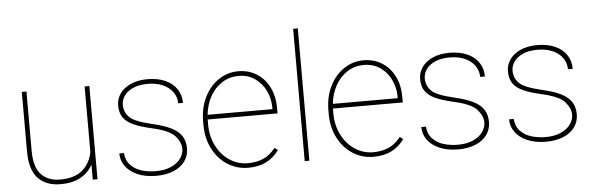

<svg xmlns="http://www.w3.org/2000/svg" viewBox="-49 -912 3351 1084"><g transform="rotate(-5 1627.0 -370.0)"><path d="M438 0V-85.4Q413.6 -40 368.2 -15.1Q322.8 9.8 255.9 9.8Q173.8 9.8 128.2 -38.1Q82.5 -85.9 82 -190.4V-528.3H108.4V-189.5Q108.9 -98.6 147.9 -57.6Q187 -16.6 254.9 -16.6Q337.4 -16.6 381.8 -55.2Q426.3 -93.8 438 -156.7V-528.3H464.8V0Z M925.8 -201.7Q894 -237.8 797.9 -259.3Q731 -274.4 692.4 -292Q653.8 -309.6 635.5 -336.2Q617.2 -362.8 617.2 -404.8Q617.2 -441.9 638.7 -472.2Q660.2 -502.4 700.2 -520.3Q740.2 -538.1 793.9 -538.1Q852.1 -538.1 894.8 -519.3Q937.5 -500.5 960.2 -466.3Q982.9 -432.1 982.9 -387.2H956.1Q956.1 -420.9 937 -449.2Q918 -477.5 881.3 -494.6Q844.7 -511.7 793.9 -511.7Q743.7 -511.7 709.7 -496.1Q675.8 -480.5 659.7 -456.3Q643.6 -432.1 643.6 -405.8Q643.6 -365.7 671.4 -336.4Q699.2 -307.1 799.8 -283.7Q867.7 -268.1 907.5 -247.8Q947.3 -227.5 965.3 -199Q983.4 -170.4 983.4 -128.9Q983.4 -88.4 960.7 -56.9Q938 -25.4 896 -7.8Q854 9.8 797.9 9.8Q735.8 9.8 691.2 -9.8Q646.5 -29.3 623.3 -62Q600.1 -94.7 600.1 -134.3H626.5Q629.4 -91.8 654.8 -65.4Q680.2 -39.1 717.8 -27.8Q755.4 -16.6 797.9 -16.6Q847.7 -16.6 883.8 -32.7Q919.9 -48.8 938.5 -75Q957 -101.1 957 -129.4Q957 -165.5 925.8 -201.7Z M1494.1 -75.7Q1434.1 9.8 1318.8 9.8Q1254.9 9.8 1201.9 -23.9Q1148.9 -57.6 1118.2 -117.7Q1087.4 -177.7 1087.4 -252.9V-274.4Q1087.4 -349.6 1117.2 -409.9Q1147 -470.2 1197.8 -504.2Q1248.5 -538.1 1309.1 -538.1Q1367.2 -538.1 1412.8 -509.8Q1458.5 -481.4 1484.1 -430.2Q1509.8 -378.9 1509.8 -312.5V-281.7H1113.8V-252.9Q1113.8 -188 1140.6 -133.8Q1167.5 -79.6 1214.6 -47.9Q1261.7 -16.1 1318.8 -16.1Q1367.7 -16.1 1405.8 -32.5Q1443.8 -48.8 1475.6 -88.9ZM1115.7 -308.1H1483.4V-314.5Q1483.4 -367.7 1461.7 -412.8Q1439.9 -458 1400.1 -484.9Q1360.4 -511.7 1309.1 -511.7Q1256.8 -511.7 1215.1 -485.1Q1173.3 -458.5 1147.5 -412.1Q1121.6 -365.7 1115.7 -308.1Z M1665.5 -750V0H1639.2V-750Z M2204.1 -75.7Q2144 9.8 2028.8 9.8Q1964.8 9.8 1911.9 -23.9Q1858.9 -57.6 1828.1 -117.7Q1797.4 -177.7 1797.4 -252.9V-274.4Q1797.4 -349.6 1827.1 -409.9Q1856.9 -470.2 1907.7 -504.2Q1958.5 -538.1 2019 -538.1Q2077.1 -538.1 2122.8 -509.8Q2168.5 -481.4 2194.1 -430.2Q2219.7 -378.9 2219.7 -312.5V-281.7H1823.7V-252.9Q1823.7 -188 1850.6 -133.8Q1877.4 -79.6 1924.6 -47.9Q1971.7 -16.1 2028.8 -16.1Q2077.6 -16.1 2115.7 -32.5Q2153.8 -48.8 2185.5 -88.9ZM1825.7 -308.1H2193.4V-314.5Q2193.4 -367.7 2171.6 -412.8Q2149.9 -458 2110.1 -484.9Q2070.3 -511.7 2019 -511.7Q1966.8 -511.7 1925 -485.1Q1883.3 -458.5 1857.4 -412.1Q1831.5 -365.7 1825.7 -308.1Z M2637.2 -201.7Q2605.5 -237.8 2509.3 -259.3Q2442.4 -274.4 2403.8 -292Q2365.2 -309.6 2346.9 -336.2Q2328.6 -362.8 2328.6 -404.8Q2328.6 -441.9 2350.1 -472.2Q2371.6 -502.4 2411.6 -520.3Q2451.7 -538.1 2505.4 -538.1Q2563.5 -538.1 2606.2 -519.3Q2648.9 -500.5 2671.6 -466.3Q2694.3 -432.1 2694.3 -387.2H2667.5Q2667.5 -420.9 2648.4 -449.2Q2629.4 -477.5 2592.8 -494.6Q2556.2 -511.7 2505.4 -511.7Q2455.1 -511.7 2421.1 -496.1Q2387.2 -480.5 2371.1 -456.3Q2355 -432.1 2355 -405.8Q2355 -365.7 2382.8 -336.4Q2410.6 -307.1 2511.2 -283.7Q2579.1 -268.1 2618.9 -247.8Q2658.7 -227.5 2676.8 -199Q2694.8 -170.4 2694.8 -128.9Q2694.8 -88.4 2672.1 -56.9Q2649.4 -25.4 2607.4 -7.8Q2565.4 9.8 2509.3 9.8Q2447.3 9.8 2402.6 -9.8Q2357.9 -29.3 2334.7 -62Q2311.5 -94.7 2311.5 -134.3H2337.9Q2340.8 -91.8 2366.2 -65.4Q2391.6 -39.1 2429.2 -27.8Q2466.8 -16.6 2509.3 -16.6Q2559.1 -16.6 2595.2 -32.7Q2631.3 -48.8 2649.9 -75Q2668.5 -101.1 2668.5 -129.4Q2668.5 -165.5 2637.2 -201.7Z M3134.8 -201.7Q3103 -237.8 3006.8 -259.3Q2939.9 -274.4 2901.4 -292Q2862.8 -309.6 2844.5 -336.2Q2826.2 -362.8 2826.2 -404.8Q2826.2 -441.9 2847.7 -472.2Q2869.1 -502.4 2909.2 -520.3Q2949.2 -538.1 3002.9 -538.1Q3061 -538.1 3103.8 -519.3Q3146.5 -500.5 3169.2 -466.3Q3191.9 -432.1 3191.9 -387.2H3165Q3165 -420.9 3146 -449.2Q3127 -477.5 3090.3 -494.6Q3053.7 -511.7 3002.9 -511.7Q2952.6 -511.7 2918.7 -496.1Q2884.8 -480.5 2868.7 -456.3Q2852.5 -432.1 2852.5 -405.8Q2852.5 -365.7 2880.4 -336.4Q2908.2 -307.1 3008.8 -283.7Q3076.7 -268.1 3116.5 -247.8Q3156.2 -227.5 3174.3 -199Q3192.4 -170.4 3192.4 -128.9Q3192.4 -88.4 3169.7 -56.9Q3147 -25.4 3105 -7.8Q3063 9.8 3006.8 9.8Q2944.8 9.8 2900.1 -9.8Q2855.5 -29.3 2832.3 -62Q2809.1 -94.7 2809.1 -134.3H2835.4Q2838.4 -91.8 2863.8 -65.4Q2889.2 -39.1 2926.8 -27.8Q2964.4 -16.6 3006.8 -16.6Q3056.6 -16.6 3092.8 -32.7Q3128.9 -48.8 3147.5 -75Q3166 -101.1 3166 -129.4Q3166 -165.5 3134.8 -201.7Z"/></g></svg>

Font: Mardoto Thin
Style: Regular
Weight: 250
Designer: Christian Robertson, Vahan Hovhannisyan
Foundry: Google
Version: Version 1.000